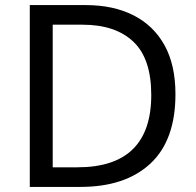

<svg xmlns="http://www.w3.org/2000/svg" viewBox="-20 -734 770 754"><path d="M669 -364Q669 -183 570.5 -91.5Q472 0 296 0H97V-714H317Q425 -714 504 -674Q583 -634 626 -556.5Q669 -479 669 -364ZM574 -361Q574 -504 503.5 -570.5Q433 -637 304 -637H187V-77H284Q574 -77 574 -361Z"/></svg>

Font: Noto Sans Tifinagh SIL
Style: Regular
Weight: 400
Designer: JamraPatel
Foundry: JamraPatel LLC
Version: Version 2.006; ttfautohint (v1.8.4.7-5d5b)